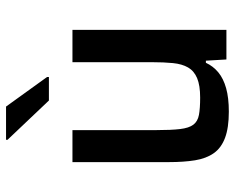

<svg xmlns="http://www.w3.org/2000/svg" viewBox="-91 -679 778 636"><g transform="rotate(-90 298.0 -361.0)"><path d="M246 8Q193 8 159.5 -4.5Q126 -17 108.5 -42Q91 -67 85 -104Q79 -141 79 -191V-510H185V-233Q185 -183 188.5 -153.5Q192 -124 203 -109.5Q214 -95 235.5 -91Q257 -87 293 -87Q333 -87 357 -97Q381 -107 392.5 -127Q404 -147 407 -177Q410 -207 410 -247V-510H517V0H419L415 -68H408Q397 -44 376.5 -27Q356 -10 324 -1Q292 8 246 8ZM283 -588 153 -725V-730H263L361 -594V-588Z"/></g></svg>

Font: Saira Thin Medium
Style: Regular
Weight: 500
Version: Version 1.101